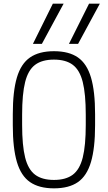

<svg xmlns="http://www.w3.org/2000/svg" viewBox="-20 -1020 590 1050"><path d="M407 -780H357L467 -1000H526ZM209 -780H160L269 -1000H328ZM275 10Q194 10 144.5 -24Q95 -58 72.5 -134Q50 -210 50 -335V-395Q50 -521 72.5 -596.5Q95 -672 144.5 -706Q194 -740 275 -740Q357 -740 406 -706Q455 -672 477.5 -596.5Q500 -521 500 -395V-335Q500 -210 477.5 -134Q455 -58 406 -24Q357 10 275 10ZM275 -36Q340 -36 378 -64.5Q416 -93 432.5 -158.5Q449 -224 449 -337V-393Q449 -506 432.5 -571.5Q416 -637 378 -665.5Q340 -694 275 -694Q210 -694 172 -665.5Q134 -637 117.5 -571.5Q101 -506 101 -393V-337Q101 -224 117.5 -158.5Q134 -93 172 -64.5Q210 -36 275 -36Z"/></svg>

Font: M PLUS Code Latin SemiExpanded Light
Style: Regular
Weight: 300
Width: 6
Designer: Coji Morishita
Foundry: UNDERFOREST DESIGN
Version: Version 1.002; ttfautohint (v1.8.3)